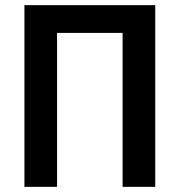

<svg xmlns="http://www.w3.org/2000/svg" viewBox="-20 -727 699 747"><path d="M75 -707H584V0H457V-599H202V0H75Z"/></svg>

Font: Rising Sun
Style: Bold
Weight: 700
Designer: Matt McInerney, Pablo Impallari, Rodrigo Fuenzalida (Raleway font), Stephen Hutchings (Greek), Cristiano Sobral (main ch
Foundry: The Rising Sun Project Authors
Version: Version 4.327; ttfautohint (v1.8.4.7-5d5b-dirty)